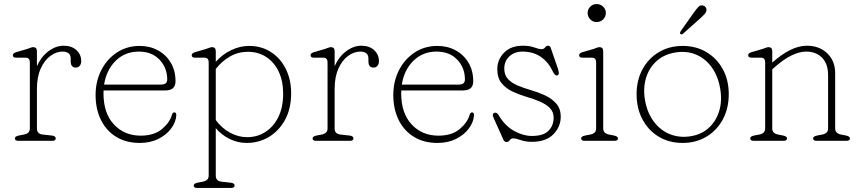

<svg xmlns="http://www.w3.org/2000/svg" viewBox="-20 -696 4258 949"><path d="M162.5 -443V-369Q183.5 -416 219.8 -443Q256 -470 294.5 -470Q334.5 -470 358 -448Q381.5 -426 381.5 -394Q381.5 -380 374.2 -371Q367 -362 354.5 -362Q329.5 -362 329.5 -393V-406Q329.5 -425.5 318.2 -433.2Q307 -441 289 -441Q258.5 -441 229.5 -420Q200.5 -399 181.5 -357.8Q162.5 -316.5 162.5 -256V-61Q162.5 -34 191.5 -31L236.5 -26Q255.5 -23.5 255.5 -12Q255.5 0 238.5 0H70.5Q53.5 0 53.5 -12Q53.5 -22 72.5 -26L98.5 -31Q127.5 -36.5 127.5 -61V-387Q127.5 -411 106.5 -411H59.5Q43.5 -411 43.5 -423Q43.5 -433 59.5 -438L114.5 -454Q122 -456.5 130.5 -459.8Q139 -463 143.5 -463Q162.5 -463 162.5 -443Z M847.5 -294Q847.5 -249 797.5 -249H492Q491.5 -242 491.5 -235Q491.5 -136 543.2 -80.8Q595 -25.5 675.5 -25.5Q741 -25.5 779.8 -57.5Q818.5 -89.5 829.5 -127.5Q833 -140.5 841.5 -140.5Q847.5 -140.5 849.5 -136.2Q851.5 -132 851.5 -126.5Q849 -91.5 825.5 -60.2Q802 -29 762.2 -9.2Q722.5 10.5 671 10.5Q603 10.5 554 -19.8Q505 -50 478.8 -103.5Q452.5 -157 452.5 -226Q452.5 -294.5 480.8 -349.5Q509 -404.5 558.2 -436.8Q607.5 -469 670.5 -469Q720.5 -469 760.5 -447.2Q800.5 -425.5 824 -386.2Q847.5 -347 847.5 -294ZM666.5 -441Q598 -441 552 -395.8Q506 -350.5 494.5 -278H776.5Q806.5 -278 806.5 -303Q806.5 -361 768.5 -401Q730.5 -441 666.5 -441Z M1046.5 -443V-390.5Q1079.5 -427.5 1122.8 -448.2Q1166 -469 1211 -469Q1272.5 -469 1319.5 -438.5Q1366.5 -408 1392.8 -355.2Q1419 -302.5 1419 -234.5Q1419 -159 1389 -104Q1359 -49 1309.2 -19.2Q1259.5 10.5 1199 10.5Q1155 10.5 1115 -9.2Q1075 -29 1046.5 -62.5V172Q1046.5 199 1075.5 202L1120.5 207Q1139.5 209.5 1139.5 221Q1139.5 233 1122.5 233H954.5Q937.5 233 937.5 221Q937.5 211 956.5 207L982.5 202Q1011.5 196.5 1011.5 172V-387Q1011.5 -411 990.5 -411H943.5Q927.5 -411 927.5 -423Q927.5 -433 943.5 -438L998.5 -454Q1006 -456.5 1014.5 -459.8Q1023 -463 1027.5 -463Q1046.5 -463 1046.5 -443ZM1205.5 -440Q1157.5 -440 1117.5 -417.2Q1077.5 -394.5 1046.5 -355.5V-102.5Q1076.5 -62 1117.2 -40Q1158 -18 1202 -18Q1251.5 -18 1291.8 -43.8Q1332 -69.5 1355.8 -117.5Q1379.5 -165.5 1379.5 -233Q1379.5 -296.5 1357 -343Q1334.5 -389.5 1295.2 -414.8Q1256 -440 1205.5 -440Z M1634 -443V-369Q1655 -416 1691.2 -443Q1727.5 -470 1766 -470Q1806 -470 1829.5 -448Q1853 -426 1853 -394Q1853 -380 1845.8 -371Q1838.5 -362 1826 -362Q1801 -362 1801 -393V-406Q1801 -425.5 1789.8 -433.2Q1778.5 -441 1760.5 -441Q1730 -441 1701 -420Q1672 -399 1653 -357.8Q1634 -316.5 1634 -256V-61Q1634 -34 1663 -31L1708 -26Q1727 -23.5 1727 -12Q1727 0 1710 0H1542Q1525 0 1525 -12Q1525 -22 1544 -26L1570 -31Q1599 -36.5 1599 -61V-387Q1599 -411 1578 -411H1531Q1515 -411 1515 -423Q1515 -433 1531 -438L1586 -454Q1593.5 -456.5 1602 -459.8Q1610.5 -463 1615 -463Q1634 -463 1634 -443Z M2319 -294Q2319 -249 2269 -249H1963.5Q1963 -242 1963 -235Q1963 -136 2014.8 -80.8Q2066.5 -25.5 2147 -25.5Q2212.5 -25.5 2251.2 -57.5Q2290 -89.5 2301 -127.5Q2304.5 -140.5 2313 -140.5Q2319 -140.5 2321 -136.2Q2323 -132 2323 -126.5Q2320.5 -91.5 2297 -60.2Q2273.5 -29 2233.8 -9.2Q2194 10.5 2142.5 10.5Q2074.5 10.5 2025.5 -19.8Q1976.5 -50 1950.2 -103.5Q1924 -157 1924 -226Q1924 -294.5 1952.2 -349.5Q1980.5 -404.5 2029.8 -436.8Q2079 -469 2142 -469Q2192 -469 2232 -447.2Q2272 -425.5 2295.5 -386.2Q2319 -347 2319 -294ZM2138 -441Q2069.5 -441 2023.5 -395.8Q1977.5 -350.5 1966 -278H2248Q2278 -278 2278 -303Q2278 -361 2240 -401Q2202 -441 2138 -441Z M2563 -441Q2523 -441 2497.8 -417.5Q2472.5 -394 2472.5 -357Q2472.5 -325.5 2490.2 -306Q2508 -286.5 2537.8 -273.8Q2567.5 -261 2604 -250.5Q2639 -240.5 2673 -225Q2707 -209.5 2729.2 -184.2Q2751.5 -159 2751.5 -119Q2751.5 -69 2715 -32Q2678.5 5 2608.5 5Q2578 5 2554 -3.5Q2530 -12 2516.5 -12Q2505.5 -12 2499.5 -3Q2493.5 6 2483.5 6Q2472.5 6 2466.5 -9L2419.5 -114Q2409.5 -135.5 2426.5 -139Q2436 -140.5 2444.5 -127Q2475.5 -74 2521 -49Q2566.5 -24 2608.5 -24Q2666 -24 2691.2 -49.8Q2716.5 -75.5 2716.5 -114Q2716.5 -143.5 2697 -162.8Q2677.5 -182 2646.2 -195Q2615 -208 2580.5 -218Q2545.5 -228.5 2512.8 -243.8Q2480 -259 2459 -285.2Q2438 -311.5 2438 -354Q2438 -401.5 2471.5 -435.8Q2505 -470 2564.5 -470Q2598.5 -470 2621 -461.5Q2643.5 -453 2657.5 -453Q2668 -453 2674.2 -461.5Q2680.5 -470 2687.5 -470Q2698.5 -470 2701.5 -461L2736.5 -360Q2740.5 -349 2742 -337.2Q2743.5 -325.5 2733.5 -323Q2722.5 -320.5 2710.5 -346Q2689 -391.5 2651.2 -416.2Q2613.5 -441 2563 -441Z M2928.5 -587Q2910.5 -587 2897.5 -600.2Q2884.5 -613.5 2884.5 -632Q2884.5 -650 2897.5 -663Q2910.5 -676 2928.5 -676Q2948 -676 2961.2 -663Q2974.5 -650 2974.5 -632Q2974.5 -613.5 2961.2 -600.2Q2948 -587 2928.5 -587ZM2961.5 -443V-61Q2961.5 -36.5 2990.5 -31L3015.5 -26Q3034.5 -22 3034.5 -12Q3034.5 0 3017.5 0H2869.5Q2852.5 0 2852.5 -12Q2852.5 -22 2871.5 -26L2897.5 -31Q2926.5 -36.5 2926.5 -61V-387Q2926.5 -411 2905.5 -411H2858.5Q2842.5 -411 2842.5 -423Q2842.5 -433 2858.5 -438L2913.5 -454Q2921 -456.5 2929.5 -459.8Q2938 -463 2942.5 -463Q2961.5 -463 2961.5 -443Z M3354.5 -469Q3421 -469 3472.2 -438.2Q3523.5 -407.5 3552.8 -353.8Q3582 -300 3582 -230.5Q3582 -160.5 3552.8 -106Q3523.5 -51.5 3472 -20.5Q3420.5 10.5 3353.5 10.5Q3287 10.5 3235.8 -20.5Q3184.5 -51.5 3155.5 -106Q3126.5 -160.5 3126.5 -230.5Q3126.5 -300 3155.8 -353.8Q3185 -407.5 3236.5 -438.2Q3288 -469 3354.5 -469ZM3396.5 -23Q3450 -32.5 3485.5 -66Q3521 -99.5 3535.5 -149.8Q3550 -200 3539.5 -259Q3528.5 -322 3496.5 -365.2Q3464.5 -408.5 3417.8 -427.2Q3371 -446 3315 -436Q3260.5 -426.5 3224 -393Q3187.5 -359.5 3172.8 -309.5Q3158 -259.5 3168 -201Q3179.5 -137 3212.5 -93.8Q3245.5 -50.5 3293.2 -32Q3341 -13.5 3396.5 -23ZM3409.5 -634Q3422.5 -652 3431.8 -661.8Q3441 -671.5 3453.5 -669Q3463 -667 3468 -659.8Q3473 -652.5 3471.5 -643.5Q3470 -634 3461.8 -625.2Q3453.5 -616.5 3443 -607L3355 -528.5Q3349 -523.5 3343.5 -528Q3340 -530.5 3341.2 -534.5Q3342.5 -538.5 3344.5 -542Z M3797 -443V-386.5Q3841.5 -426.5 3884.5 -448.2Q3927.5 -470 3968.5 -470Q4029 -470 4068.5 -432.8Q4108 -395.5 4108 -334V-61Q4108 -36.5 4137 -31L4162 -26Q4181 -22 4181 -12Q4181 0 4164 0H4016Q3999 0 3999 -12Q3999 -22 4018 -26L4044 -31Q4073 -36.5 4073 -61V-324Q4073 -381 4043 -411Q4013 -441 3964.5 -441Q3931.5 -441 3892.2 -422Q3853 -403 3808 -363L3797 -353V-61Q3797 -36.5 3826 -31L3851 -26Q3870 -22 3870 -12Q3870 0 3853 0H3705Q3688 0 3688 -12Q3688 -22 3707 -26L3733 -31Q3762 -36.5 3762 -61V-387Q3762 -411 3741 -411H3694Q3678 -411 3678 -423Q3678 -433 3694 -438L3749 -454Q3756.5 -456.5 3765 -459.8Q3773.5 -463 3778 -463Q3797 -463 3797 -443Z"/></svg>

Font: Fraunces 9pt S100 Thin
Style: Regular
Weight: 100
Version: Version 1.000; ttfautohint (v1.8.3)